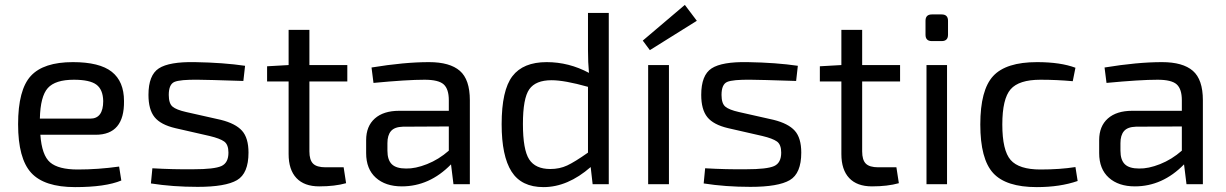

<svg xmlns="http://www.w3.org/2000/svg" viewBox="-20 -753 5012 785"><path d="M298 -60Q381 -60 467 -72L476 -15Q411 12 287 12Q161 12 107.5 -46.5Q54 -105 54 -245Q54 -386 106 -442.5Q158 -499 278 -499Q387 -499 437 -459.5Q487 -420 487 -340Q489 -202 371 -202H145Q151 -118 185 -89Q219 -60 298 -60ZM282 -427Q206 -427 175.5 -393Q145 -359 143 -268H349Q402 -268 402 -340Q401 -387 374 -407Q347 -427 282 -427Z M777 -499Q894 -497 982 -484L975 -422Q822 -427 790 -427Q716 -428 693 -418Q670 -408 670 -365Q670 -330 685.5 -317Q701 -304 741 -295L883 -263Q943 -248 969.5 -218.5Q996 -189 996 -129Q996 -44 949 -16.5Q902 11 788 11Q686 11 597 -3L603 -65Q688 -60 771 -61Q856 -61 885 -74Q914 -87 914 -129Q914 -162 896.5 -174.5Q879 -187 837 -197L697 -229Q637 -243 612 -274Q587 -305 587 -365Q587 -446 629.5 -473.5Q672 -501 777 -499Z M1245 -420V-134Q1245 -99 1260 -84Q1275 -69 1311 -69H1385L1395 -4Q1349 9 1285 9Q1224 9 1192 -25Q1160 -59 1160 -123V-420H1072V-482L1160 -487V-631H1245V-487H1400V-420Z M1734 -499Q1819 -499 1860 -463.5Q1901 -428 1901 -343V0H1834L1824 -81Q1736 9 1623 9Q1556 9 1516.5 -26.5Q1477 -62 1477 -127V-180Q1477 -237 1512.5 -268.5Q1548 -300 1612 -300H1815V-343Q1815 -389 1794 -408Q1773 -427 1716 -427Q1644 -427 1507 -414L1499 -477Q1633 -499 1734 -499ZM1640 -64Q1678 -63 1726 -82Q1774 -101 1815 -137V-236L1627 -235Q1593 -234 1578.5 -217Q1564 -200 1564 -168V-137Q1564 -99 1582 -81.5Q1600 -64 1640 -64Z M2469 -700V0H2403L2395 -70Q2301 12 2202 12Q2112 12 2071.5 -51.5Q2031 -115 2031 -245Q2031 -384 2075 -441.5Q2119 -499 2215 -499Q2306 -499 2388 -455Q2384 -496 2384 -550V-700ZM2230 -62Q2268 -62 2299 -76.5Q2330 -91 2384 -129V-398Q2288 -425 2235 -425Q2170 -425 2144 -388Q2118 -351 2118 -246Q2118 -141 2143.5 -101.5Q2169 -62 2230 -62Z M2829 -668 2637 -548 2608 -587 2780 -733ZM2715 0H2630V-487H2715Z M3037 -499Q3154 -497 3242 -484L3235 -422Q3082 -427 3050 -427Q2976 -428 2953 -418Q2930 -408 2930 -365Q2930 -330 2945.5 -317Q2961 -304 3001 -295L3143 -263Q3203 -248 3229.5 -218.5Q3256 -189 3256 -129Q3256 -44 3209 -16.5Q3162 11 3048 11Q2946 11 2857 -3L2863 -65Q2948 -60 3031 -61Q3116 -61 3145 -74Q3174 -87 3174 -129Q3174 -162 3156.5 -174.5Q3139 -187 3097 -197L2957 -229Q2897 -243 2872 -274Q2847 -305 2847 -365Q2847 -446 2889.5 -473.5Q2932 -501 3037 -499Z M3505 -420V-134Q3505 -99 3520 -84Q3535 -69 3571 -69H3645L3655 -4Q3609 9 3545 9Q3484 9 3452 -25Q3420 -59 3420 -123V-420H3332V-482L3420 -487V-631H3505V-487H3660V-420Z M3790 -694H3830Q3856 -694 3856 -668V-611Q3856 -585 3830 -585H3790Q3764 -585 3764 -611V-668Q3764 -694 3790 -694ZM3852 0H3768V-487H3852Z M4220 -499Q4316 -499 4377 -476L4366 -421Q4300 -427 4234 -427Q4146 -427 4112 -388Q4078 -349 4078 -244Q4078 -138 4112 -99Q4146 -60 4234 -60Q4314 -60 4377 -70L4386 -13Q4314 12 4219 12Q4093 12 4040.5 -45.5Q3988 -103 3988 -244Q3988 -385 4040.5 -442Q4093 -499 4220 -499Z M4731 -499Q4816 -499 4857 -463.5Q4898 -428 4898 -343V0H4831L4821 -81Q4733 9 4620 9Q4553 9 4513.5 -26.5Q4474 -62 4474 -127V-180Q4474 -237 4509.5 -268.5Q4545 -300 4609 -300H4812V-343Q4812 -389 4791 -408Q4770 -427 4713 -427Q4641 -427 4504 -414L4496 -477Q4630 -499 4731 -499ZM4637 -64Q4675 -63 4723 -82Q4771 -101 4812 -137V-236L4624 -235Q4590 -234 4575.5 -217Q4561 -200 4561 -168V-137Q4561 -99 4579 -81.5Q4597 -64 4637 -64Z"/></svg>

Font: Exo 2
Style: Regular
Weight: 400
Designer: Natanael Gama
Version: Version 1.001;PS 001.001;hotconv 1.0.70;makeotf.lib2.5.58329